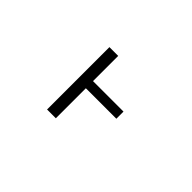

<svg xmlns="http://www.w3.org/2000/svg" viewBox="-66 -826 1131 1131"><g transform="rotate(45 500.0 -260.0)"><path d="M678.7 -309.6V-250H424.8V0H351.6V-519.5H424.8V-309.6Z"/></g></svg>

Font: GenEi Gothic M SemiLight
Style: Regular
Weight: 350
Designer: o_tamon (Modified); [Source Han Sans]
Ryoko NISHIZUKA  (kana & ideographs); Paul D. Hunt (Latin, Greek & Cyrillic); Wenl
Version: Version 1.1a;Original Version 1.004